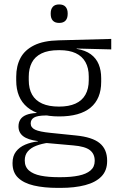

<svg xmlns="http://www.w3.org/2000/svg" viewBox="-20 -682 546 888"><path d="M253.5 -143.5Q157.5 -143.5 106.2 -186.2Q55 -229 55 -310V-327Q55 -377 74.8 -414Q94.5 -451 138 -472.5Q181.5 -494 252 -495.5L494.5 -502V-453.5L334.5 -457.5V-456Q375 -449.5 400 -431Q425 -412.5 436.5 -384.5Q448 -356.5 448 -320.5V-303.5Q448 -225 398.8 -184.2Q349.5 -143.5 253.5 -143.5ZM250.5 137.5H261Q309 137.5 344 130.2Q379 123 398.5 106.5Q418 90 418 62.5V61Q418 29.5 395.5 12.2Q373 -5 319 -9.5L184 -21.5L205 -22Q172.5 -17.5 147.8 -8Q123 1.5 108.8 18Q94.5 34.5 94.5 59.5V60.5Q94.5 89.5 114 106.5Q133.5 123.5 168.5 130.5Q203.5 137.5 250.5 137.5ZM247 187Q183.5 187 136.5 176Q89.5 165 63.8 140.2Q38 115.5 38 73.5V71.5Q38 40 53.8 19.2Q69.5 -1.5 96.5 -13Q123.5 -24.5 155.5 -28L155 -29.5Q108.5 -35.5 87 -52.2Q65.5 -69 65.5 -97V-97.5Q65.5 -116 74.2 -129.5Q83 -143 101.5 -150.5Q120 -158 149.5 -159.5V-168.5L230 -147L192 -148Q152.5 -147.5 137.2 -138.2Q122 -129 122 -111.5V-111Q122 -92 142.5 -82.2Q163 -72.5 213.5 -67.5L331 -55.5Q407 -48 441.2 -19.8Q475.5 8.5 475.5 61V63Q475.5 107 449 134.2Q422.5 161.5 374 174.2Q325.5 187 260 187ZM253 -189Q298.5 -189 329 -202.8Q359.5 -216.5 375 -244Q390.5 -271.5 390.5 -311V-328.5Q390.5 -367.5 375.2 -394.8Q360 -422 330.2 -436Q300.5 -450 255.5 -450H252Q202.5 -450 171.8 -434.8Q141 -419.5 127 -392Q113 -364.5 113 -328V-311.5Q113 -271.5 128.5 -244.2Q144 -217 175 -203Q206 -189 253 -189ZM253.5 -576Q234 -576 224.2 -586.8Q214.5 -597.5 214.5 -617.5V-620.5Q214.5 -639.5 224.2 -650.5Q234 -661.5 253.5 -661.5Q273.5 -661.5 283.2 -650.5Q293 -639.5 293 -620.5V-617.5Q293 -597.5 283.2 -586.8Q273.5 -576 253.5 -576Z"/></svg>

Font: Anek Latin Medium Light
Style: Regular
Weight: 300
Version: Version 1.003